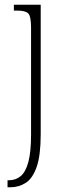

<svg xmlns="http://www.w3.org/2000/svg" viewBox="-20 -556 282 816"><path d="M12 240V210H18Q47 210 68 192.5Q89 175 100.5 132.5Q112 90 112 15V-438Q112 -487 100 -499Q88 -511 53 -511H39V-536H153V14Q153 104 136 153Q119 202 89.5 221Q60 240 23 240Z"/></svg>

Font: Noto Serif Ethiopic Condensed ExtraLight
Style: Regular
Weight: 200
Width: 3
Designer: Monotype Design Team
Foundry: Monotype Imaging Inc.
Version: Version 2.102; ttfautohint (v1.8.4.7-5d5b)